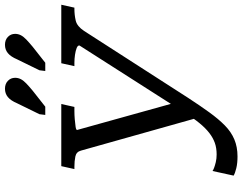

<svg xmlns="http://www.w3.org/2000/svg" viewBox="-124 -858 998 791"><g transform="rotate(-90 375.5 -463.0)"><path d="M367 -187Q335 -138 307.5 -100Q280 -62 253.5 -36Q227 -10 196 3Q165 16 126 16Q98 16 77.5 11Q57 6 47 0L66 -87Q70 -84 79 -80.5Q88 -77 102.5 -73.5Q117 -70 134 -70Q161 -70 182 -77.5Q203 -85 223 -100.5Q243 -116 263.5 -141Q284 -166 307 -203L583 -635Q584 -642 573 -646.5Q562 -651 545 -653.5Q528 -656 512 -656H498L510 -710H751L739 -656H734Q709 -656 685.5 -650.5Q662 -645 643 -616ZM353 -221 289 -135 150 -629Q145 -648 126 -652Q107 -656 83 -656H74L86 -710H342L330 -656H313Q297 -656 279 -654.5Q261 -653 248 -651Q235 -649 235 -645ZM345 -892Q356 -918 370.5 -930Q385 -942 405 -942Q425 -942 437.5 -930Q450 -918 450 -900Q450 -888 444.5 -877Q439 -866 427 -854.5Q415 -843 397 -828L331 -776H297L300 -800ZM526 -892Q537 -918 551.5 -930Q566 -942 586 -942Q606 -942 618.5 -930Q631 -918 631 -900Q631 -888 625.5 -877Q620 -866 608 -854.5Q596 -843 578 -828L512 -776H478L481 -800Z"/></g></svg>

Font: Roboto Serif
Style: Italic
Weight: 400
Italic angle: -10°
Designer: Greg Gazdowicz
Foundry: Commercial Type
Version: Version 1.008